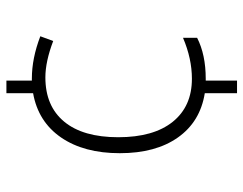

<svg xmlns="http://www.w3.org/2000/svg" viewBox="-102 -662 774 611"><g transform="rotate(-90 285.5 -357.0)"><path d="M293.9 -639.2V-724.1H334V-643.1H340.8Q404.8 -643.1 475.1 -616.2L460 -575.2Q394.5 -600.1 344.2 -600.1Q252.9 -600.1 203.4 -540.3Q153.8 -480.5 153.8 -368.2Q153.8 -255.9 202.9 -194.8Q252 -133.8 339.8 -133.8Q403.8 -133.8 470.2 -162.1V-117.2Q416.5 -89.8 339.8 -89.8H334V9.8H293.9V-92.8Q203.1 -107.4 153.1 -178.2Q103 -249 103 -363.3Q103 -477.5 153.1 -550.3Q203.1 -623 293.9 -639.2Z"/></g></svg>

Font: OpenSans-Light
Style: Regular
Weight: 300
Foundry: Ascender Corporation
Version: Version 1.10